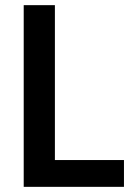

<svg xmlns="http://www.w3.org/2000/svg" viewBox="-20 -725 531 745"><path d="M72 0V-705H193V-104H461V0Z"/></svg>

Font: Nunito Sans 10pt Condensed
Style: Bold
Weight: 700
Width: 3
Designer: Vernon Adams
Foundry: Vernon Adams
Version: Version 3.101;gftools[0.9.27]